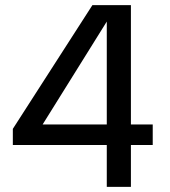

<svg xmlns="http://www.w3.org/2000/svg" viewBox="-20 -728 664 748"><path d="M490 -243H575V-163H490V0H396V-163H30V-226L340 -708H490ZM146 -243H396V-644Z"/></svg>

Font: Telex
Style: Regular
Weight: 400
Designer: Andres Torresi
Foundry: Andres Torresi
Version: Version 1.100